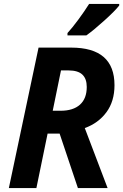

<svg xmlns="http://www.w3.org/2000/svg" viewBox="-20 -956 626 976"><path d="M176 -714H342Q562 -714 562 -523Q562 -441 521 -385.5Q480 -330 411 -305L527 0H376L283 -277H222L165 0H25ZM288 -393Q352 -393 386.5 -424Q421 -455 421 -514Q421 -556 398.5 -577Q376 -598 329 -598H290L248 -393ZM323 -788Q347 -814 378 -856Q409 -898 433 -936H586V-928Q566 -902 512 -853Q458 -804 419 -776H323Z"/></svg>

Font: Noto Sans Display
Style: Bold Italic
Weight: 700
Italic angle: -12°
Designer: Monotype Design team
Foundry: Monotype Imaging Inc.
Version: Version 1.000